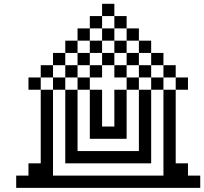

<svg xmlns="http://www.w3.org/2000/svg" viewBox="-20 -832 1040 978"><path d="M1000 125V62.5H937.5V0H875Q875 0 875 -375H812.5V62.5H250V-375H187.5Q187.5 -375 187.5 0H125V62.5H62.5V125ZM937.5 -375V-437.5H875V-375ZM312.5 -375Q312.5 -375 312.5 0H750Q750 0 750 -375H687.5V-62.5H375V-375ZM437.5 -375Q437.5 -375 437.5 -125H625Q625 -125 625 -375H562.5V-187.5H500V-375ZM187.5 -375V-437.5H125V-375ZM250 -375H312.5V-437.5H250ZM375 -375H437.5V-437.5H375ZM625 -375H687.5V-437.5H625ZM750 -375H812.5V-437.5H750ZM187.5 -437.5H250V-500H187.5ZM312.5 -437.5H375V-500H312.5ZM437.5 -437.5H500V-500H437.5ZM625 -437.5V-500H562.5V-437.5ZM687.5 -437.5H750V-500H687.5ZM812.5 -437.5H875V-500H812.5ZM250 -500H312.5V-562.5H250ZM375 -500H437.5V-562.5H375ZM500 -500H562.5V-562.5H500ZM625 -500H687.5V-562.5H625ZM750 -500H812.5V-562.5H750ZM312.5 -562.5H375V-625H312.5ZM437.5 -562.5H500V-625H437.5ZM562.5 -562.5H625V-625H562.5ZM687.5 -562.5H750V-625H687.5ZM375 -625H437.5V-687.5H375ZM500 -625H562.5V-687.5H500ZM625 -625H687.5V-687.5H625ZM437.5 -687.5H500V-750H437.5ZM562.5 -687.5H625V-750H562.5ZM500 -750H562.5V-812.5H500Z"/></svg>

Font: CalcUnifontExMono
Style: Regular
Weight: 500
Version: Version 15.0.06